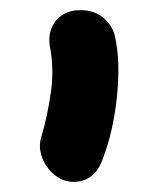

<svg xmlns="http://www.w3.org/2000/svg" viewBox="-20 -736 312 378"><path d="M125 -378Q104 -378 87 -392Q70 -406 62.5 -427Q55 -448 62 -469Q73 -506 80 -553Q87 -600 78 -646Q75 -666 82 -682Q89 -698 103.5 -707Q118 -716 138 -716Q166 -716 183.5 -701Q201 -686 206 -666Q214 -630 213 -588.5Q212 -547 204.5 -504.5Q197 -462 183 -425Q167 -378 125 -378Z"/></svg>

Font: Shantell Sans Light SemiBold
Style: Regular
Weight: 600
Version: Version 1.008;[ac192a2d6]